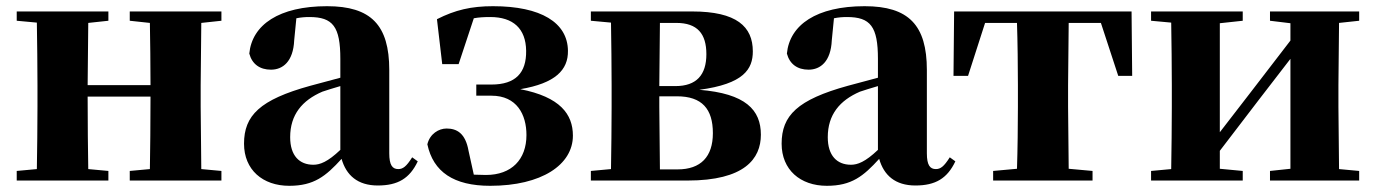

<svg xmlns="http://www.w3.org/2000/svg" viewBox="-20 -583 4444 620"><path d="M399 -516 464 -509C465 -454 466 -371 466 -308H263L265 -509L330 -516V-546H34V-516L99 -510C100 -451 101 -364 101 -308V-238C101 -182 100 -95 99 -37L34 -31V0H330V-31L265 -37C264 -95 263 -186 263 -271H466C466 -186 465 -95 464 -37L399 -31V0H695V-31L630 -37L628 -238V-308L630 -509L695 -516V-546H399Z M1200 16C1265 16 1303 -7 1329 -62L1311 -75C1292 -45 1281 -37 1266 -37C1247 -37 1237 -50 1237 -88V-357C1237 -502 1178 -563 1036 -563C881 -563 794 -503 785 -410C794 -376 819 -358 855 -358C893 -358 927 -384 930 -453L937 -524C952 -527 965 -528 979 -528C1055 -528 1079 -497 1079 -393V-332L982 -306C819 -261 768 -210 768 -119C768 -35 828 17 914 17C994 17 1032 -14 1083 -70C1098 -17 1135 16 1200 16ZM1079 -99C1038 -60 1013 -51 992 -51C947 -51 917 -80 917 -140C917 -213 956 -259 1021 -287C1035 -292 1056 -298 1079 -305Z M1563 17C1729 17 1830 -51 1830 -145C1830 -214 1789 -270 1660 -295C1773 -314 1815 -357 1814 -419C1813 -510 1727 -563 1572 -563C1502 -563 1450 -551 1391 -521L1408 -376H1461L1510 -524C1526 -527 1543 -528 1563 -528C1637 -528 1678 -491 1679 -419C1680 -348 1645 -310 1567 -310H1518V-274H1567C1649 -274 1680 -213 1680 -147C1680 -68 1632 -18 1549 -18L1510 -19L1493 -96C1483 -153 1455 -168 1422 -168C1397 -168 1368 -151 1360 -117C1379 -28 1445 17 1563 17Z M1951 0H2200C2384 0 2437 -70 2437 -148C2437 -228 2388 -281 2238 -293C2382 -312 2411 -360 2411 -417C2411 -497 2359 -546 2215 -546H1888V-516L1953 -510C1954 -451 1955 -364 1955 -308V-238C1955 -182 1954 -95 1953 -37L1888 -31V0ZM2111 -509H2164C2232 -509 2261 -474 2261 -408C2261 -341 2229 -305 2161 -305H2109ZM2109 -272H2166C2247 -272 2282 -231 2282 -153C2282 -77 2243 -36 2168 -36H2111L2109 -238Z M2936 16C3001 16 3039 -7 3065 -62L3047 -75C3028 -45 3017 -37 3002 -37C2983 -37 2973 -50 2973 -88V-357C2973 -502 2914 -563 2772 -563C2617 -563 2530 -503 2521 -410C2530 -376 2555 -358 2591 -358C2629 -358 2663 -384 2666 -453L2673 -524C2688 -527 2701 -528 2715 -528C2791 -528 2815 -497 2815 -393V-332L2718 -306C2555 -261 2504 -210 2504 -119C2504 -35 2564 17 2650 17C2730 17 2768 -14 2819 -70C2834 -17 2871 16 2936 16ZM2815 -99C2774 -60 2749 -51 2728 -51C2683 -51 2653 -80 2653 -140C2653 -213 2692 -259 2757 -287C2771 -292 2792 -298 2815 -305Z M3263 0H3508V-31L3431 -38L3429 -238V-308L3431 -509H3535L3591 -338H3636L3634 -546H3061L3059 -338H3106L3161 -509H3264C3266 -451 3267 -364 3267 -308V-238C3267 -182 3266 -96 3264 -38L3187 -31V0Z M4081 -516 4147 -508V-452L4014 -279L3919 -156V-508L3993 -516V-546H3697V-516L3762 -510C3763 -451 3764 -364 3764 -308V-238C3764 -182 3763 -95 3762 -37L3697 -31V0H3993V-31L3919 -38V-96L4046 -262L4147 -393V-38L4081 -31V0H4369V-31L4304 -37L4302 -238V-308L4304 -509L4369 -516V-546H4081Z"/></svg>

Font: GenKiMin2 TW H
Style: Regular
Weight: 900
Version: Version 2.100;PS 2.1;hotconv 16.6.51;makeotf.lib2.5.65220 DE